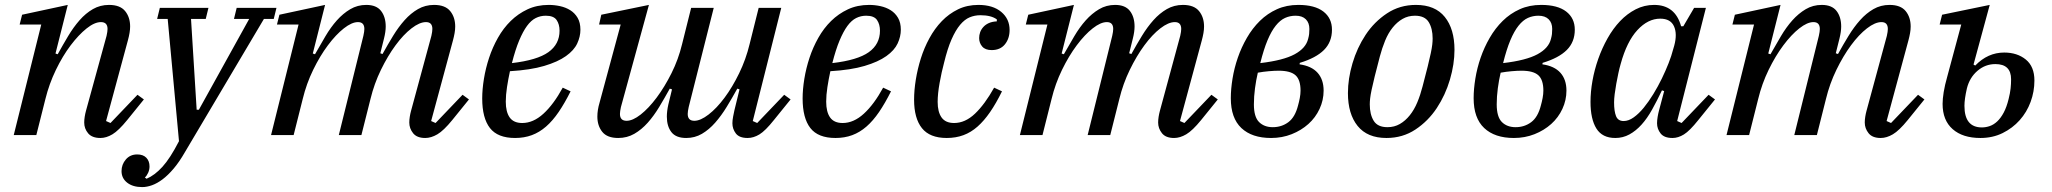

<svg xmlns="http://www.w3.org/2000/svg" viewBox="-20 -550 8358 782"><path d="M389 12Q355 12 339 -7Q323 -26 323 -51Q323 -62 325 -74.5Q327 -87 330 -98L414 -404Q416 -413 417 -420Q418 -427 418 -432Q418 -460 391 -460Q365 -460 332.5 -434Q300 -408 267.5 -365Q235 -322 207.5 -265Q180 -208 165 -147L128 0H36L148 -450H60L70 -490L256 -530L206 -332L215 -329Q236 -367 257.5 -403Q279 -439 304 -467.5Q329 -496 358.5 -513Q388 -530 424 -530Q469 -530 489.5 -505Q510 -480 510 -442Q510 -419 501 -386L412 -57L430 -49L540 -164L566 -145L498 -61Q463 -18 438 -3Q413 12 389 12Z M559 212Q521 212 498 194Q475 176 475 147Q475 120 492.5 99.5Q510 79 539 79Q563 79 576 92.5Q589 106 589 128Q589 141 583.5 153.5Q578 166 570 173L577 178Q610 164 641.5 129.5Q673 95 709 25L663 -473H620L631 -518H829L818 -473H758L781 -103H790L995 -473H933L944 -518H1106L1095 -473H1055L733 70Q710 110 687 137Q664 164 642 180.5Q620 197 599 204.5Q578 212 559 212Z M1712 12Q1678 12 1662.5 -7.5Q1647 -27 1647 -51Q1647 -62 1649 -74.5Q1651 -87 1654 -98L1737 -404Q1739 -413 1740 -420Q1741 -427 1741 -432Q1741 -460 1715 -460Q1689 -460 1656 -434.5Q1623 -409 1591 -365.5Q1559 -322 1531.5 -265.5Q1504 -209 1489 -147L1452 0H1360L1460 -404Q1462 -413 1463 -420Q1464 -427 1464 -432Q1464 -460 1438 -460Q1413 -460 1380.5 -434.5Q1348 -409 1315.5 -365.5Q1283 -322 1255.5 -265.5Q1228 -209 1213 -147L1176 0H1084L1196 -450H1108L1118 -490L1304 -530L1254 -332L1263 -329Q1284 -366 1305.5 -402.5Q1327 -439 1352 -467Q1377 -495 1406.5 -512.5Q1436 -530 1472 -530Q1513 -530 1532 -505.5Q1551 -481 1551 -442Q1551 -421 1544 -393L1529 -333L1538 -330Q1559 -368 1581 -404Q1603 -440 1628 -468Q1653 -496 1682.5 -513Q1712 -530 1748 -530Q1793 -530 1813.5 -505Q1834 -480 1834 -442Q1834 -429 1831.5 -415Q1829 -401 1825 -386L1736 -57L1754 -49L1864 -164L1890 -145L1822 -61Q1787 -18 1761.5 -3Q1736 12 1712 12Z M2078 12Q2007 12 1975.5 -28.5Q1944 -69 1944 -149Q1944 -186 1951 -229Q1958 -272 1972 -314.5Q1986 -357 2008 -396Q2030 -435 2060 -464.5Q2090 -494 2128.5 -512Q2167 -530 2215 -530Q2238 -530 2261 -525Q2284 -520 2302.5 -508.5Q2321 -497 2332.5 -477.5Q2344 -458 2344 -429Q2344 -401 2331 -373Q2318 -345 2285 -321.5Q2252 -298 2196.5 -281.5Q2141 -265 2057 -260Q2050 -228 2045 -195.5Q2040 -163 2040 -136Q2040 -94 2056 -71.5Q2072 -49 2107 -49Q2152 -49 2193.5 -87Q2235 -125 2272 -193L2304 -178Q2280 -130 2255.5 -94Q2231 -58 2204 -34.5Q2177 -11 2146 0.5Q2115 12 2078 12ZM2065 -293Q2168 -305 2213.5 -337.5Q2259 -370 2259 -425Q2259 -451 2247 -468.5Q2235 -486 2203 -486Q2181 -486 2162 -476.5Q2143 -467 2126.5 -444.5Q2110 -422 2094.5 -385Q2079 -348 2065 -293Z M2498 12Q2453 12 2433 -13Q2413 -38 2413 -75Q2413 -102 2422 -132L2508 -450H2420L2429 -490L2623 -530L2509 -114Q2507 -105 2506 -98Q2505 -91 2505 -86Q2505 -58 2532 -58Q2557 -58 2589.5 -83.5Q2622 -109 2654.5 -152.5Q2687 -196 2715 -252Q2743 -308 2758 -370L2795 -518H2887L2785 -114Q2783 -105 2782 -98Q2781 -91 2781 -86Q2781 -58 2808 -58Q2833 -58 2866 -83.5Q2899 -109 2931 -152Q2963 -195 2990.5 -251.5Q3018 -308 3033 -370L3070 -518H3162L3046 -57L3064 -49L3174 -164L3200 -145L3132 -61Q3097 -17 3073 -2.5Q3049 12 3025 12Q2991 12 2977 -6.5Q2963 -25 2963 -48Q2963 -60 2966 -75.5Q2969 -91 2971 -100L2992 -186L2983 -189Q2962 -151 2940 -115Q2918 -79 2893 -50.5Q2868 -22 2839 -5Q2810 12 2775 12Q2733 12 2714.5 -12Q2696 -36 2696 -75Q2696 -97 2702 -124L2717 -186L2708 -189Q2687 -151 2665 -114.5Q2643 -78 2618 -50Q2593 -22 2563.5 -5Q2534 12 2498 12Z M3383 12Q3312 12 3280.5 -28.5Q3249 -69 3249 -149Q3249 -186 3256 -229Q3263 -272 3277 -314.5Q3291 -357 3313 -396Q3335 -435 3365 -464.5Q3395 -494 3433.5 -512Q3472 -530 3520 -530Q3543 -530 3566 -525Q3589 -520 3607.5 -508.5Q3626 -497 3637.5 -477.5Q3649 -458 3649 -429Q3649 -401 3636 -373Q3623 -345 3590 -321.5Q3557 -298 3501.5 -281.5Q3446 -265 3362 -260Q3355 -228 3350 -195.5Q3345 -163 3345 -136Q3345 -94 3361 -71.5Q3377 -49 3412 -49Q3457 -49 3498.5 -87Q3540 -125 3577 -193L3609 -178Q3585 -130 3560.5 -94Q3536 -58 3509 -34.5Q3482 -11 3451 0.5Q3420 12 3383 12ZM3370 -293Q3473 -305 3518.5 -337.5Q3564 -370 3564 -425Q3564 -451 3552 -468.5Q3540 -486 3508 -486Q3486 -486 3467 -476.5Q3448 -467 3431.5 -444.5Q3415 -422 3399.5 -385Q3384 -348 3370 -293Z M3836 12Q3767 12 3735 -28Q3703 -68 3703 -144Q3703 -182 3710 -225.5Q3717 -269 3730.5 -312Q3744 -355 3765.5 -394.5Q3787 -434 3816 -464Q3845 -494 3882 -512Q3919 -530 3965 -530Q4024 -530 4058 -501.5Q4092 -473 4092 -428Q4092 -393 4073 -369.5Q4054 -346 4019 -346Q3993 -346 3980.5 -360.5Q3968 -375 3968 -395Q3968 -407 3972 -418.5Q3976 -430 3985 -440Q3994 -450 4007.5 -456Q4021 -462 4040 -463V-471Q4017 -488 3973 -488Q3950 -488 3929.5 -479.5Q3909 -471 3890.5 -449Q3872 -427 3855.5 -389.5Q3839 -352 3825 -294Q3815 -257 3807 -212.5Q3799 -168 3799 -135Q3799 -94 3815 -71.5Q3831 -49 3866 -49Q3911 -49 3951 -87Q3991 -125 4029 -193L4061 -178Q4037 -129 4012.5 -93.5Q3988 -58 3961.5 -34.5Q3935 -11 3904 0.5Q3873 12 3836 12Z M4762 12Q4728 12 4712.5 -7.5Q4697 -27 4697 -51Q4697 -62 4699 -74.5Q4701 -87 4704 -98L4787 -404Q4789 -413 4790 -420Q4791 -427 4791 -432Q4791 -460 4765 -460Q4739 -460 4706 -434.5Q4673 -409 4641 -365.5Q4609 -322 4581.5 -265.5Q4554 -209 4539 -147L4502 0H4410L4510 -404Q4512 -413 4513 -420Q4514 -427 4514 -432Q4514 -460 4488 -460Q4463 -460 4430.5 -434.5Q4398 -409 4365.5 -365.5Q4333 -322 4305.5 -265.5Q4278 -209 4263 -147L4226 0H4134L4246 -450H4158L4168 -490L4354 -530L4304 -332L4313 -329Q4334 -366 4355.5 -402.5Q4377 -439 4402 -467Q4427 -495 4456.5 -512.5Q4486 -530 4522 -530Q4563 -530 4582 -505.5Q4601 -481 4601 -442Q4601 -421 4594 -393L4579 -333L4588 -330Q4609 -368 4631 -404Q4653 -440 4678 -468Q4703 -496 4732.5 -513Q4762 -530 4798 -530Q4843 -530 4863.5 -505Q4884 -480 4884 -442Q4884 -429 4881.5 -415Q4879 -401 4875 -386L4786 -57L4804 -49L4914 -164L4940 -145L4872 -61Q4837 -18 4811.5 -3Q4786 12 4762 12Z M5157 12Q5079 12 5036 -28.5Q4993 -69 4993 -150Q4993 -187 5000 -230Q5007 -273 5021.5 -315Q5036 -357 5058.5 -396Q5081 -435 5111.5 -465Q5142 -495 5181 -512.5Q5220 -530 5268 -530Q5335 -530 5370 -503Q5405 -476 5405 -429Q5405 -379 5372.5 -346.5Q5340 -314 5274 -294L5273 -288Q5322 -281 5346.5 -253.5Q5371 -226 5371 -181Q5371 -142 5354.5 -106.5Q5338 -71 5309 -45Q5280 -19 5241 -3.5Q5202 12 5157 12ZM5164 -32Q5200 -32 5227.5 -52.5Q5255 -73 5267 -121Q5271 -135 5274 -151Q5277 -167 5277 -181Q5277 -225 5256.5 -243.5Q5236 -262 5188 -262Q5171 -262 5148 -260Q5125 -258 5103 -254Q5096 -224 5091.5 -190.5Q5087 -157 5087 -125Q5087 -74 5108 -53Q5129 -32 5164 -32ZM5257 -486Q5234 -486 5214 -477Q5194 -468 5176 -445.5Q5158 -423 5142.5 -386Q5127 -349 5113 -293Q5207 -304 5253 -329Q5299 -354 5308 -392Q5311 -403 5312 -411.5Q5313 -420 5313 -432Q5313 -457 5298.5 -471.5Q5284 -486 5257 -486Z M5631 -32Q5659 -32 5681.5 -45Q5704 -58 5722 -80.5Q5740 -103 5752.5 -133Q5765 -163 5774 -198Q5787 -247 5795 -279.5Q5803 -312 5807.5 -333.5Q5812 -355 5813.5 -368.5Q5815 -382 5815 -393Q5815 -434 5799 -460Q5783 -486 5743 -486Q5715 -486 5692.5 -473Q5670 -460 5652 -437.5Q5634 -415 5621.5 -384.5Q5609 -354 5600 -320Q5587 -271 5579 -238.5Q5571 -206 5566.5 -184.5Q5562 -163 5560.5 -149.5Q5559 -136 5559 -125Q5559 -84 5575 -58Q5591 -32 5631 -32ZM5627 12Q5549 12 5509.5 -37Q5470 -86 5470 -171Q5470 -229 5488.5 -292Q5507 -355 5542 -408Q5577 -461 5629 -495.5Q5681 -530 5747 -530Q5825 -530 5864.5 -481Q5904 -432 5904 -347Q5904 -289 5885.5 -226Q5867 -163 5832 -110Q5797 -57 5745 -22.5Q5693 12 5627 12Z M6146 12Q6068 12 6025 -28.5Q5982 -69 5982 -150Q5982 -187 5989 -230Q5996 -273 6010.5 -315Q6025 -357 6047.5 -396Q6070 -435 6100.5 -465Q6131 -495 6170 -512.5Q6209 -530 6257 -530Q6324 -530 6359 -503Q6394 -476 6394 -429Q6394 -379 6361.5 -346.5Q6329 -314 6263 -294L6262 -288Q6311 -281 6335.5 -253.5Q6360 -226 6360 -181Q6360 -142 6343.5 -106.5Q6327 -71 6298 -45Q6269 -19 6230 -3.5Q6191 12 6146 12ZM6153 -32Q6189 -32 6216.5 -52.5Q6244 -73 6256 -121Q6260 -135 6263 -151Q6266 -167 6266 -181Q6266 -225 6245.5 -243.5Q6225 -262 6177 -262Q6160 -262 6137 -260Q6114 -258 6092 -254Q6085 -224 6080.5 -190.5Q6076 -157 6076 -125Q6076 -74 6097 -53Q6118 -32 6153 -32ZM6246 -486Q6223 -486 6203 -477Q6183 -468 6165 -445.5Q6147 -423 6131.5 -386Q6116 -349 6102 -293Q6196 -304 6242 -329Q6288 -354 6297 -392Q6300 -403 6301 -411.5Q6302 -420 6302 -432Q6302 -457 6287.5 -471.5Q6273 -486 6246 -486Z M6559 12Q6506 12 6482 -26.5Q6458 -65 6458 -135Q6458 -176 6466 -221Q6474 -266 6489.5 -310Q6505 -354 6527.5 -394Q6550 -434 6578.5 -464Q6607 -494 6642 -512Q6677 -530 6717 -530Q6803 -530 6827 -443H6836L6880 -518H6928L6811 -57L6829 -49L6939 -164L6965 -145L6897 -61Q6862 -17 6838.5 -2.5Q6815 12 6792 12Q6758 12 6743.5 -6.5Q6729 -25 6729 -48Q6729 -60 6731.5 -74.5Q6734 -89 6737 -100L6758 -179L6749 -182Q6729 -140 6709 -104Q6689 -68 6666 -42.5Q6643 -17 6616.5 -2.5Q6590 12 6559 12ZM6593 -57Q6613 -57 6634 -72Q6655 -87 6675 -111.5Q6695 -136 6714 -167Q6733 -198 6748.5 -230Q6764 -262 6776 -292.5Q6788 -323 6794 -347L6799 -364Q6812 -412 6798 -443Q6784 -474 6742 -474Q6692 -474 6649 -427.5Q6606 -381 6581 -290Q6576 -273 6571.5 -252Q6567 -231 6563 -209Q6559 -187 6556.5 -167Q6554 -147 6554 -133Q6554 -97 6562 -77Q6570 -57 6593 -57Z M7640 12Q7606 12 7590.5 -7.5Q7575 -27 7575 -51Q7575 -62 7577 -74.5Q7579 -87 7582 -98L7665 -404Q7667 -413 7668 -420Q7669 -427 7669 -432Q7669 -460 7643 -460Q7617 -460 7584 -434.5Q7551 -409 7519 -365.5Q7487 -322 7459.5 -265.5Q7432 -209 7417 -147L7380 0H7288L7388 -404Q7390 -413 7391 -420Q7392 -427 7392 -432Q7392 -460 7366 -460Q7341 -460 7308.5 -434.5Q7276 -409 7243.5 -365.5Q7211 -322 7183.5 -265.5Q7156 -209 7141 -147L7104 0H7012L7124 -450H7036L7046 -490L7232 -530L7182 -332L7191 -329Q7212 -366 7233.5 -402.5Q7255 -439 7280 -467Q7305 -495 7334.5 -512.5Q7364 -530 7400 -530Q7441 -530 7460 -505.5Q7479 -481 7479 -442Q7479 -421 7472 -393L7457 -333L7466 -330Q7487 -368 7509 -404Q7531 -440 7556 -468Q7581 -496 7610.5 -513Q7640 -530 7676 -530Q7721 -530 7741.5 -505Q7762 -480 7762 -442Q7762 -429 7759.5 -415Q7757 -401 7753 -386L7664 -57L7682 -49L7792 -164L7818 -145L7750 -61Q7715 -18 7689.5 -3Q7664 12 7640 12Z M8046 12Q7974 12 7933 -24Q7892 -60 7892 -127Q7892 -147 7896.5 -175Q7901 -203 7911 -238L7968 -450H7880L7890 -490L8084 -530L8018 -287L8025 -283Q8076 -336 8143 -336Q8196 -336 8231 -307.5Q8266 -279 8266 -222Q8266 -177 8250.5 -135Q8235 -93 8206 -60.5Q8177 -28 8136.5 -8Q8096 12 8046 12ZM8052 -31Q8068 -31 8084 -36.5Q8100 -42 8114.5 -55.5Q8129 -69 8141 -91.5Q8153 -114 8161 -147Q8167 -171 8169 -189.5Q8171 -208 8171 -227Q8171 -289 8107 -289Q8066 -289 8034 -261.5Q8002 -234 7991 -190Q7986 -168 7983.5 -150.5Q7981 -133 7981 -119Q7981 -31 8052 -31Z"/></svg>

Font: IBM Plex Serif Text
Style: Italic
Weight: 450
Italic angle: -14°
Designer: Mike Abbink, Paul van der Laan, Pieter van Rosmalen
Foundry: Bold Monday
Version: Version 3.001